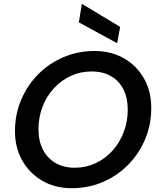

<svg xmlns="http://www.w3.org/2000/svg" viewBox="-20 -981 841 1013"><path d="M359 12Q271 12 203.5 -27Q136 -66 97.5 -134Q59 -202 59 -289Q59 -377 91.5 -454Q124 -531 181.5 -589Q239 -647 315.5 -679.5Q392 -712 478 -712Q567 -712 634.5 -673Q702 -634 740 -566.5Q778 -499 778 -411Q778 -323 745.5 -246Q713 -169 655.5 -111Q598 -53 522 -20.5Q446 12 359 12ZM374 -96Q432 -96 482.5 -119Q533 -142 571.5 -184Q610 -226 632 -282Q654 -338 654 -402Q654 -464 631.5 -509Q609 -554 566 -579Q523 -604 463 -604Q405 -604 354.5 -581Q304 -558 265 -516Q226 -474 204.5 -418.5Q183 -363 183 -299Q183 -237 206.5 -191.5Q230 -146 273 -121Q316 -96 374 -96ZM598 -753 396 -863 412 -961 614 -839Z"/></svg>

Font: DM Sans 24pt SemiBold
Style: Italic
Weight: 600
Italic angle: -10°
Designer: Colophon Foundry, Jonny Pinhorn
Foundry: Colophon Foundry
Version: Version 4.004;gftools[0.9.30]